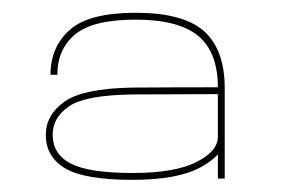

<svg xmlns="http://www.w3.org/2000/svg" viewBox="-20 -702 462 308"><path d="M329.5 -415.5V-454.5Q320.5 -444 302.5 -434Q265.5 -413.5 192.5 -413.5Q115.5 -413.5 84.5 -432Q53.5 -450.5 53.5 -485.5Q53.5 -517.5 83.2 -538.8Q113 -560 191.5 -561.5Q263 -562 329.5 -562Q329.5 -617.5 298.5 -644Q267 -670.5 197.5 -670.5Q129 -670.5 100.5 -646.8Q72 -623 72 -582H61Q61 -626.5 91.8 -654Q122.5 -681.5 197.5 -681.5Q274.5 -681.5 307.5 -651.8Q340.5 -622 340.5 -560.5V-415.5ZM329.5 -482.5V-551Q271.5 -551 193.5 -550.5Q117 -549.5 90.8 -531.5Q64.5 -513.5 64.5 -486Q64.5 -454.5 93.8 -439.5Q123 -424.5 192.5 -424.5Q260.5 -424.5 295 -442Q329.5 -459.5 329.5 -482.5Z"/></svg>

Font: Anybody ExtraExpanded Thin
Style: Regular
Weight: 100
Width: 8
Designer: Tyler Finck
Foundry: Etcetera Type Company
Version: Version 1.010; ttfautohint (v1.8.3) -l 8 -r 50 -G 200 -x 14 